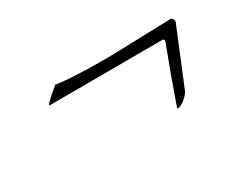

<svg xmlns="http://www.w3.org/2000/svg" viewBox="-46 -414 654 532"><g transform="rotate(-30 280.5 -148.5)"><path d="M407 -35Q405 -35 406 -38Q409 -47 417 -68.5Q425 -90 437 -125L468 -208Q470 -214 470 -216Q470 -221 465 -221Q457 -221 407 -221Q357 -221 278 -220.5Q199 -220 104 -220Q103 -220 103 -222Q106 -229 146 -262Q168 -258 211.5 -256Q255 -254 299 -254Q313 -254 326 -254.5Q339 -255 351 -255L513 -260Q518 -260 521 -253Q523 -247 521 -244L450 -71Q448 -64 442.5 -58Q437 -52 429 -45Q415 -35 407 -35Z"/></g></svg>

Font: Beau Rivage
Style: Regular
Weight: 400
Designer: Robert E. Leuschke
Foundry: Robert E. Leuschke
Version: Version 1.010; ttfautohint (v1.8.3)